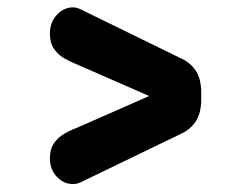

<svg xmlns="http://www.w3.org/2000/svg" viewBox="-20 -504 659 508"><path d="M512.5 -243Q512.5 -205.5 498.5 -183.8Q484.5 -162 461 -151L194 -22Q184 -17 172.5 -17Q149 -17 130.5 -36.2Q112 -55.5 112 -85Q112 -109.5 122.8 -125Q133.5 -140.5 149.8 -150Q166 -159.5 182.5 -165.5L385 -254.5V-245.5L182.5 -334Q166 -340.5 149.8 -349.8Q133.5 -359 122.8 -374.8Q112 -390.5 112 -415Q112 -445 130.5 -464.8Q149 -484.5 173 -484.5Q183 -484.5 194 -479L461 -348.5Q484.5 -337.5 498.5 -316.2Q512.5 -295 512.5 -256.5Z"/></svg>

Font: Sono Monospace
Style: Bold
Weight: 700
Designer: Tyler Finck
Foundry: Tyler Finck
Version: Version 2.112